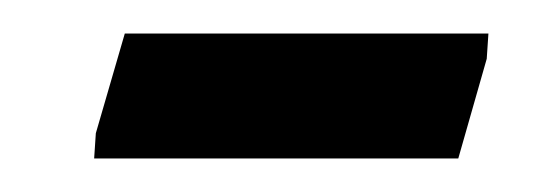

<svg xmlns="http://www.w3.org/2000/svg" viewBox="-20 -316 331 114"><path d="M35.9 -221.9 36.9 -236.9 54.1 -296.1H270L269 -281.1L252.1 -221.9Z"/></svg>

Font: Ancizar Serif Light
Style: Italic
Weight: 300
Italic angle: -4°
Designer: Cesar Puertas, Viviana Monsalve, Julian Moncada, Julian Prieto, Jose Castro, Felipe Aragon, Mariel Hernandez, Sara Alarc
Version: Version 8.100